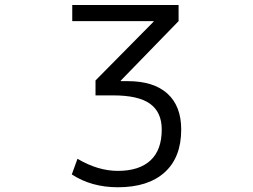

<svg xmlns="http://www.w3.org/2000/svg" viewBox="-20 -540 1040 790"><path d="M277.3 -453.1V-519.5H714.8V-453.1L476.6 -208V-206.1H505.9Q612.3 -206.1 668.9 -154.8Q725.6 -103.5 725.6 -6.8Q725.6 107.4 657.7 168.9Q589.8 230.5 464.8 230.5Q356.4 230.5 275.4 177.7L298.8 113.3Q382.8 163.1 464.8 163.1Q552.7 163.1 599.1 120.1Q645.5 77.1 645.5 -6.8Q645.5 -78.1 597.7 -112.8Q549.8 -147.5 446.3 -147.5H373V-209L612.3 -451.2V-453.1Z"/></svg>

Font: Gen Shin Gothic Monospace Normal
Style: Regular
Weight: 350
Designer: [Source Han Sans]
Ryoko NISHIZUKA  (kana & ideographs); Paul D. Hunt (Latin, Greek & Cyrillic); Wenlong ZHANG  (bopomofo
Version: Version 1.002.20150607